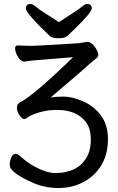

<svg xmlns="http://www.w3.org/2000/svg" viewBox="-20 -922 592 964"><path d="M275.9 -730Q243.7 -730 231 -740.2Q109.9 -855 109.9 -879.9Q109.9 -901.9 133.8 -901.9Q144 -901.9 159.9 -888.4Q175.8 -875 209.7 -853.5Q243.7 -832 275.9 -811Q307.6 -832 341.3 -853.5Q375 -875 390.9 -888.4Q406.7 -901.9 417 -901.9Q440.9 -901.9 440.9 -879.9Q440.9 -859.9 353 -774.9Q333 -755.9 319.8 -742.9Q306.6 -730 275.9 -730ZM274.9 22Q207 22 150.9 -2Q28.8 -54.2 28.8 -94.2Q28.8 -113.8 36.9 -131.8Q44.9 -149.9 57.6 -149.9Q68.8 -149.9 85.9 -134Q103 -118.2 133.8 -97.2Q207 -53.2 257.8 -53.2Q309.6 -53.2 348.6 -71Q387.7 -88.9 411.9 -126.5Q436 -164.1 436 -220.9Q436 -277.8 410.6 -310.1Q364.7 -370.1 265.6 -370.1Q219.7 -370.1 176.8 -357.7Q133.8 -345.2 110.8 -327.1Q107.9 -324.2 100.6 -324.2Q91.8 -324.2 78.4 -343Q64.9 -361.8 64.9 -379.9Q64.9 -399.9 80.6 -408.2Q149.9 -442.9 346.7 -634.8L141.6 -618.2Q124 -615.2 103 -612.8Q79.6 -612.8 62 -651.9Q55.7 -668 55.7 -679.2Q55.7 -693.8 67.9 -693.8Q100.6 -691.9 144 -691.9Q163.6 -691.9 377 -705.1L417 -711.9Q444.8 -711.9 465.8 -670.9Q473.6 -658.2 473.6 -647.9Q473.6 -636.2 462.6 -628.2Q451.7 -620.1 441.9 -611.8Q404.8 -577.1 233.9 -432.1Q257.8 -437 299.8 -437Q340.8 -437 395.3 -414.1Q449.7 -391.1 485.8 -343.5Q522 -295.9 522 -223.1Q522 -148.9 490 -94.5Q458 -40 400.9 -9Q343.8 22 274.9 22Z"/></svg>

Font: LXGW WenKai GB Screen
Style: Regular
Weight: 400
Designer: LXGW / Fontworks Inc.
Foundry: LXGW / Fontworks Inc.
Version: Version 1.321;February 19, 2024;FontCreator 14.0.0.2901 64-b